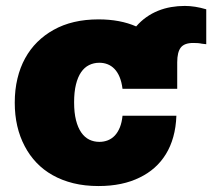

<svg xmlns="http://www.w3.org/2000/svg" viewBox="-20 -618 716 648"><path d="M312.5 9.9Q266.3 9.9 227.6 0.4Q188.9 -9.2 157.7 -26.8Q126.4 -44.4 103 -69.1Q79.5 -93.8 63.6 -124.3Q29.8 -187.9 29.8 -271.3Q29.8 -315.3 38.9 -353Q47.9 -390.6 64.8 -421.3Q81.7 -452.1 105.8 -476Q130 -500 160.5 -517Q223.7 -552.6 312.5 -552.6Q385.3 -552.6 439.6 -528.8Q455.3 -546.9 473.9 -560Q492.5 -573.2 513.7 -581.7Q534.8 -590.2 557.5 -594.1Q580.3 -598 603.7 -598Q637.8 -598 676.1 -586.6V-468.8L661.2 -470.5Q655.2 -471.9 647.7 -472.5Q640.3 -473 632.1 -473Q602.3 -473 590.2 -457.6Q578.1 -442.1 578.1 -407.7V-318.2H393.5Q390.6 -341.3 383.7 -358Q376.8 -374.6 366.5 -385.3Q356.2 -396 343.2 -401.1Q330.3 -406.2 315.3 -406.2Q296.5 -406.2 280.7 -398.4Q264.9 -390.6 253.7 -374.3Q242.5 -358 236.3 -332.7Q230.1 -307.5 230.1 -272.7Q230.1 -237.6 236.5 -212.4Q242.9 -187.1 254.3 -170.8Q265.6 -154.5 281.2 -146.8Q296.9 -139.2 315.3 -139.2Q330.6 -139.2 344.1 -144.5Q357.6 -149.9 367.7 -160.7Q377.8 -171.5 384.6 -188.2Q391.3 -204.9 393.5 -227.3H575.3Q573.9 -188.2 564.8 -155.9Q555.8 -123.6 539.8 -97.7Q523.8 -71.7 501.8 -52.2Q479.8 -32.7 452.1 -19.2Q393.8 9.9 312.5 9.9Z"/></svg>

Font: Linik Sans Black
Style: Regular
Weight: 900
Designer: Fonts by Rasmus Andersson / Changes by Cristiano Sobral with parts from Marc Monis
Foundry: rsms
Version: Version 3.020; ttfautohint (v1.6)